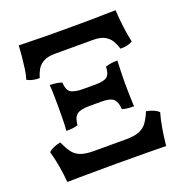

<svg xmlns="http://www.w3.org/2000/svg" viewBox="-124 -789 863 902"><g transform="rotate(-20 308.0 -338.5)"><path d="M61 2Q58 -38 50.5 -80.5Q43 -123 33 -157Q43 -167 58 -173.5Q73 -180 93 -184Q107 -153 121.5 -132.5Q136 -112 160.5 -102Q185 -92 228 -92H388Q431 -92 455.5 -102Q480 -112 494.5 -132.5Q509 -153 522 -184Q543 -180 558 -173.5Q573 -167 583 -157Q573 -123 566 -80.5Q559 -38 555 2Q531 1 492 1Q453 1 405.5 0.5Q358 0 308 0Q258 0 210.5 0.5Q163 1 124 1Q85 1 61 2ZM139 -225Q141 -250 141.5 -280.5Q142 -311 142 -342Q142 -372 141.5 -400.5Q141 -429 139 -454Q156 -454 170.5 -452Q185 -450 199 -445Q200 -409 217.5 -396Q235 -383 282 -383H342Q385 -383 400.5 -396Q416 -409 417 -445Q432 -450 446.5 -452Q461 -454 477 -454Q476 -429 475 -400.5Q474 -372 474 -342Q474 -311 475 -280.5Q476 -250 477 -225Q459 -225 445 -226.5Q431 -228 419 -232Q416 -270 400 -284Q384 -298 342 -298H281Q235 -298 217.5 -284Q200 -270 197 -232Q184 -228 170.5 -226.5Q157 -225 139 -225ZM106 -501Q86 -501 71 -504.5Q56 -508 44 -515Q51 -537 55 -566Q59 -595 62 -625.5Q65 -656 66 -679Q84 -679 115.5 -678Q147 -677 194 -676.5Q241 -676 305 -676Q374 -676 421 -676.5Q468 -677 499.5 -678Q531 -679 550 -679Q551 -656 554 -625.5Q557 -595 561.5 -566Q566 -537 571 -515Q560 -508 545 -504.5Q530 -501 510 -501Q504 -522 493 -541Q482 -560 461 -572Q440 -584 403 -584H213Q176 -584 154.5 -572Q133 -560 122.5 -541Q112 -522 106 -501Z"/></g></svg>

Font: Vollkorn SemiBold
Style: Regular
Weight: 600
Designer: Friedrich Althausen
Foundry: Friedrich Althausen
Version: Version 5.000